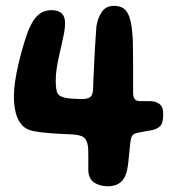

<svg xmlns="http://www.w3.org/2000/svg" viewBox="-20 -628 603 670"><path d="M356 22Q328.5 22 308.2 8.8Q288 -4.5 288 -38.5Q288 -46.5 288.2 -56.5Q288.5 -66.5 288.2 -77.2Q288 -88 288 -98.2Q288 -108.5 287 -116Q284.5 -138 273 -148Q261.5 -158 225 -159.5Q191 -160.5 156.8 -163Q122.5 -165.5 96.5 -170.5Q70.5 -175.5 55.8 -192.5Q41 -209.5 34.8 -235.2Q28.5 -261 28.5 -292Q28.5 -316 32.8 -344.5Q37 -373 43.8 -402.2Q50.5 -431.5 58.2 -458.2Q66 -485 73 -505.5Q81.5 -530 92.5 -549.5Q103.5 -569 119.8 -580.8Q136 -592.5 159.5 -592.5Q174.5 -592.5 185.2 -587.8Q196 -583 201.5 -573Q207 -563 207 -546.5Q207 -532 203.8 -514Q200.5 -496 195.8 -475.2Q191 -454.5 186 -432.5Q181 -410.5 177.8 -389Q174.5 -367.5 174.5 -347.5Q174.5 -326.5 176.8 -314.8Q179 -303 184.5 -297.5Q190 -292 199.5 -289Q211.5 -285 230.2 -283.8Q249 -282.5 268 -282.5Q288 -282.5 296.5 -290.8Q305 -299 305 -322.5Q305 -330.5 305.8 -346.2Q306.5 -362 307.5 -382.8Q308.5 -403.5 309.5 -426Q310.5 -448.5 312 -469.8Q313.5 -491 314.5 -508.5Q315.5 -526 316.5 -536Q321.5 -567 335.8 -587.2Q350 -607.5 377.5 -607.5Q396 -607.5 408.2 -600.5Q420.5 -593.5 428 -577.2Q435.5 -561 439.5 -533.5Q441 -522.5 442.2 -507Q443.5 -491.5 443.8 -473Q444 -454.5 444.2 -434Q444.5 -413.5 444.5 -391.5Q444.5 -369.5 444.5 -347.5Q444.5 -325.5 444.5 -304Q444.5 -289 450.5 -282Q456.5 -275 469 -275Q484 -275 496.8 -275.2Q509.5 -275.5 520.5 -273Q534 -269 541.8 -260Q549.5 -251 549.5 -229Q549.5 -198 538.5 -187.5Q527.5 -177 508.5 -173.5Q498 -172 483.8 -169.2Q469.5 -166.5 457.5 -164Q445 -161 440.5 -152.8Q436 -144.5 434 -124Q432.5 -110.5 431 -94.2Q429.5 -78 427.8 -61.8Q426 -45.5 423 -32.5Q417 -5.5 400.5 8.2Q384 22 356 22Z"/></svg>

Font: Gluten SemiBold
Style: Regular
Weight: 600
Designer: Tyler Finck
Foundry: Etcetera Type Company
Version: Version 1.300